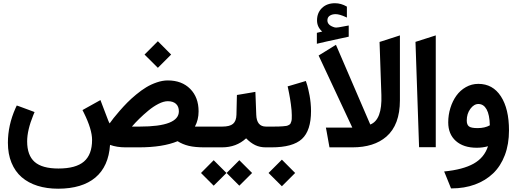

<svg xmlns="http://www.w3.org/2000/svg" viewBox="-20 -901 3161 1174"><path d="M945.3 -648.9 1026.4 -567.4 945.3 -486.3 863.8 -567.4ZM1248 0H1230.5Q1172.9 0 1134.8 -9Q1096.7 -18.1 1065.9 -37.6Q976.1 0 828.6 0H747.6Q694.8 0 652.8 -15.1Q644 116.7 563.2 184.6Q482.4 252.4 335.9 252.9Q266.1 252.9 209.5 235.1Q152.8 217.3 112.5 182.4Q72.3 147.5 50.3 94Q28.3 40.5 28.3 -28.3Q28.3 -134.8 74.7 -239.3L82.5 -255.9L99.6 -250L172.4 -223.1L191.4 -215.8L183.6 -197.3Q146 -105 146 -36.6Q146 48.8 191.9 89.1Q237.8 129.4 337.4 129.4Q443.8 129.4 493.4 86.7Q543 43.9 543 -45.4Q543 -109.9 492.7 -211.4L484.4 -228L501 -237.3L574.7 -278.3L594.2 -289.1L602.1 -268.1L641.6 -164.6Q644 -158.7 646.2 -154.1Q648.4 -149.4 650.4 -146.5Q662.6 -163.6 674.8 -179.2Q687 -194.8 711.2 -222.7Q735.4 -250.5 758.3 -273.7Q781.2 -296.9 812.7 -323Q844.2 -349.1 874 -367.2Q903.8 -385.3 938.7 -397.2Q973.6 -409.2 1005.9 -409.2Q1091.8 -409.2 1143.1 -357.4Q1194.3 -305.7 1194.3 -220.2Q1194.3 -168.5 1171.9 -127H1248Q1256.8 -127 1256.8 -72.3V-55.7Q1256.8 0 1248 0ZM1073.7 -220.2Q1073.7 -250 1055.9 -266.1Q1038.1 -282.2 1005.9 -282.2Q981 -282.2 949.2 -266.1Q917.5 -250 887 -224.6Q856.4 -199.2 831.8 -175Q807.1 -150.9 786.6 -127H835Q1073.7 -127 1073.7 -220.2Z M1443.4 78.6 1521.5 156.7 1443.4 234.4 1365.7 156.7ZM1286.6 78.6 1364.7 156.7 1286.6 234.4 1209 156.7ZM1621.6 0H1605Q1568.8 0 1540.5 -13.7Q1512.2 -27.3 1484.9 -55.2Q1425.3 0 1337.4 0H1243.2Q1235.4 0 1230.2 -4.9Q1225.1 -9.8 1222.9 -19.3Q1220.7 -28.8 1220.2 -36.4Q1219.7 -43.9 1219.7 -55.7V-72.3Q1219.7 -87.9 1220.7 -98.1Q1221.7 -108.4 1227.3 -117.7Q1232.9 -127 1243.2 -127H1339.4Q1385.3 -127 1405 -144Q1424.8 -161.1 1425.8 -199.2L1428.2 -304.2L1428.7 -320.3L1444.3 -322.8L1519.5 -335.4L1541.5 -339.4L1542.5 -316.9L1546.9 -199.2Q1549.3 -127 1606.4 -127H1621.6Q1630.4 -127 1630.4 -72.3V-55.7Q1630.4 0 1621.6 0Z M1616.2 -127H1642.1Q1667 -127 1680.2 -127.2Q1693.4 -127.4 1708.7 -128.7Q1724.1 -129.9 1731 -131.1Q1737.8 -132.3 1745.6 -136.5Q1753.4 -140.6 1755.9 -145Q1758.3 -149.4 1761 -157.7Q1763.7 -166 1763.9 -174.6Q1764.2 -183.1 1764.2 -197.3Q1764.2 -223.1 1758.8 -262.7Q1753.4 -302.2 1748 -328.6L1742.7 -355L1738.8 -373L1756.3 -377.9L1832 -400.4L1850.1 -405.8L1856 -387.7Q1857.4 -383.8 1859.1 -377.9Q1860.8 -372.1 1865.2 -353.8Q1869.6 -335.4 1873 -316.9Q1876.5 -298.3 1879.2 -272.2Q1881.8 -246.1 1881.8 -222.2Q1881.8 -102.5 1826.2 -51.3Q1770.5 0 1640.1 0H1616.2Q1608.4 0 1603.3 -4.9Q1598.1 -9.8 1595.9 -19.3Q1593.8 -28.8 1593.3 -36.4Q1592.8 -43.9 1592.8 -55.7V-72.3Q1592.8 -87.9 1593.8 -98.1Q1594.7 -108.4 1600.3 -117.7Q1606 -127 1616.2 -127ZM1703.6 75.2 1784.7 156.7 1703.6 237.8 1622.1 156.7Z M2244.1 -139.6Q2317.4 -168 2312 -319.8L2300.8 -644.5L2314.9 -648.9L2399.9 -676.3L2425.3 -684.6V-657.7V-287.6Q2425.3 -137.2 2342.3 -65.4Q2266.6 0 2134.8 0H2010.7H1994.6L1991.7 -16.1L1977.1 -97.7L1972.7 -120.6H1996.1H2134.3L1928.2 -561.5L1942.4 -570.3L2014.2 -614.7L2034.2 -627ZM1950.2 -708Q1918.5 -735.8 1918.5 -776.4Q1918.5 -822.8 1948.7 -852.1Q1979 -881.3 2028.3 -881.3Q2046.9 -881.3 2064.9 -876.2Q2083 -871.1 2098.6 -861.8L2101.1 -860.4V-857.4V-801.3V-793.5L2094.2 -796.9Q2055.7 -814.5 2032.2 -814.5Q2010.7 -814.5 1996.3 -804.9Q1981.9 -795.4 1981.9 -776.4Q1981.9 -746.1 2026.4 -733.4Q2028.8 -732.4 2035.6 -732.4Q2041 -732.4 2051.8 -734.1Q2062.5 -735.8 2078.9 -739Q2095.2 -742.2 2106.4 -744.1L2112.3 -745.1V-739.3V-680.7V-676.8L2108.4 -675.8Q2086.9 -670.9 2049.6 -663.1Q2012.2 -655.3 1981.2 -648.2Q1950.2 -641.1 1923.3 -634.8L1917.5 -633.3V-639.2V-696.3V-700.2L1921.4 -701.2Q1926.8 -702.6 1937.5 -705.1Q1948.2 -707.5 1950.2 -708Z M2520.5 -645 2644.5 -684.6V-1H2542.5Z M2905.3 -265.1Q2877.9 -265.1 2856 -235.4Q2834 -205.6 2834 -164.1Q2834 -138.7 2847.4 -128.2Q2860.8 -117.7 2899.9 -117.7Q2944.8 -117.7 2975.1 -134.8Q2973.6 -199.7 2955.3 -232.4Q2937 -265.1 2905.3 -265.1ZM2904.8 -388.2Q2993.2 -388.2 3042.7 -312Q3092.3 -235.8 3092.3 -103.5Q3092.3 -19.5 3066.9 47.6Q3041.5 114.7 2995.1 159.2Q2948.7 203.6 2884 227.3Q2819.3 251 2741.2 251H2737.8L2732.9 238.8L2706.1 172.4L2695.8 147.5Q2811 136.2 2876.2 99.6Q2941.4 63 2963.9 -6.8Q2931.6 2.4 2895 2.4Q2814 2.4 2767.3 -39.1Q2720.7 -80.6 2720.7 -152.8Q2720.7 -198.2 2733.9 -240.7Q2747.1 -283.2 2770.5 -315.9Q2793.9 -348.6 2828.9 -368.4Q2863.8 -388.2 2904.8 -388.2Z"/></svg>

Font: Samim WOL
Style: Bold-WOL
Weight: 700
Foundry: DejaVu fonts team - Redesigned by Saber Rastikerdar
Version: Version 4.0.5